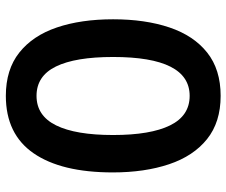

<svg xmlns="http://www.w3.org/2000/svg" viewBox="-79 -686 775 657"><g transform="rotate(-90 308.5 -357.5)"><path d="M571 -358Q571 -248 543 -165Q515 -82 457 -36Q399 10 309 10Q219 10 161 -36.5Q103 -83 75 -166.5Q47 -250 47 -359Q47 -535 112.5 -630Q178 -725 309 -725Q399 -725 457 -679Q515 -633 543 -550.5Q571 -468 571 -358ZM175 -358Q175 -230 208 -163Q241 -96 309 -96Q442 -96 442 -358Q442 -487 409.5 -553.5Q377 -620 309 -620Q241 -620 208 -553Q175 -486 175 -358Z"/></g></svg>

Font: Avrile Sans Condensed SemiBold
Style: Regular
Weight: 600
Width: 3
Designer: Monotype Design Team
Foundry: Monotype Imaging Inc.
Version: Version 2.001;September 10, 2019;FontCreator 11.5.0.2425 64-